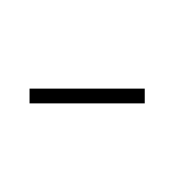

<svg xmlns="http://www.w3.org/2000/svg" viewBox="-14 -104 118 130"><g transform="rotate(-90 45.0 -39.0)"><path d="M40 -78H50V0H40Z"/></g></svg>

Font: Bebas Neue Thin
Style: Regular
Weight: 200
Designer: Ryoichi Tsunekawa
Foundry: Ryoichi Tsunekawa
Version: Version 1.003;PS 001.003;hotconv 1.0.70;makeotf.lib2.5.58329